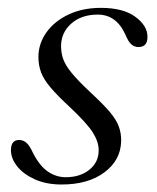

<svg xmlns="http://www.w3.org/2000/svg" viewBox="-20 -472 410 500"><path d="M151 -10.5Q188.5 -10.5 212.8 -30Q237 -49.5 237 -80.5Q237 -102.5 222 -126.5Q207 -150.5 162 -193Q129.5 -223 111.8 -244Q94 -265 87 -283.5Q80 -302 80 -324.5Q80.5 -359 101 -387.8Q121.5 -416.5 158 -434Q194.5 -451.5 243 -451.5Q301 -451.5 332.5 -428.2Q364 -405 364 -376.5Q364.5 -349.5 340.5 -349.5Q330 -349.5 322 -356.5Q314 -363.5 306.5 -382Q283 -434 234.5 -434Q192 -434 165.5 -410.5Q139 -387 139 -351.5Q139 -334.5 144.5 -318.5Q150 -302.5 166.5 -282.2Q183 -262 215.5 -231.5Q247.5 -202 265 -181.5Q282.5 -161 289.2 -143Q296 -125 295.5 -104.5Q294.5 -55 252 -23.2Q209.5 8.5 140.5 8.5Q101 8.5 71.2 -4.8Q41.5 -18 25 -38.5Q8.5 -59 8.5 -81Q8.5 -107.5 30 -107.5Q40.5 -107.5 49 -100Q57.5 -92.5 66 -73.5Q83.5 -39.5 105 -25Q126.5 -10.5 151 -10.5Z"/></svg>

Font: Fraunces 72pt S000 Light
Style: Italic
Weight: 300
Italic angle: -16°
Version: Version 1.000; ttfautohint (v1.8.3)